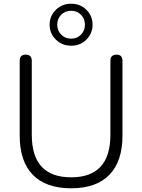

<svg xmlns="http://www.w3.org/2000/svg" viewBox="-20 -1005 764 1033"><path d="M363 8Q227 8 156.5 -64.5Q86 -137 86 -276V-678Q86 -711 118 -711Q151 -711 151 -678V-280Q151 -51 363 -51Q574 -51 574 -280V-678Q574 -711 607 -711Q639 -711 639 -678V-276Q639 -137 568.5 -64.5Q498 8 363 8ZM363 -759Q314 -759 280.5 -792Q247 -825 247 -872Q247 -919 280.5 -952Q314 -985 363 -985Q412 -985 445 -952Q478 -919 478 -872Q478 -825 445 -792Q412 -759 363 -759ZM363 -797Q395 -797 416 -819Q437 -841 437 -872Q437 -904 416 -925.5Q395 -947 363 -947Q330 -947 309 -925.5Q288 -904 288 -872Q288 -841 309 -819Q330 -797 363 -797Z"/></svg>

Font: Chiron GoRound TC L
Style: Regular
Weight: 300
Designer: Ryoko NISHIZUKA 西塚涼子 (kana, bopomofo & ideographs); Paul D. Hunt (Latin, Greek & Cyrillic); Sandoll Communications 산돌커뮤니
Foundry: Adobe
Version: Version 1.000;hotconv 1.1.1;makeotfexe 2.6.0